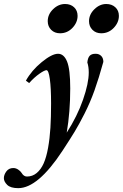

<svg xmlns="http://www.w3.org/2000/svg" viewBox="-95 -727 629 983"><path d="M423.3 -556.6Q396 -556.6 378.4 -574.2Q360.8 -591.8 360.8 -618.7Q360.8 -652.8 388.2 -679.7Q415.5 -706.5 449.2 -706.5Q477.5 -706.5 495.6 -689.7Q513.7 -672.9 513.7 -646Q513.7 -611.8 487.3 -584.2Q460.9 -556.6 423.3 -556.6ZM212.4 -556.6Q184.6 -556.6 167 -574.2Q149.4 -591.8 149.4 -618.7Q149.4 -653.3 176.8 -679.9Q204.1 -706.5 238.3 -706.5Q266.6 -706.5 284.4 -689.7Q302.2 -672.9 302.2 -646Q302.2 -611.8 275.9 -584.2Q249.5 -556.6 212.4 -556.6ZM-1.5 236.3Q-41 236.3 -58.1 219.5Q-75.2 202.6 -75.2 185.1Q-75.2 168 -62.5 150.6Q-49.8 133.3 -26.9 133.3Q-14.2 133.3 -2.4 140.9Q9.3 148.4 15.6 158.2Q26.4 176.8 43 176.8Q71.3 176.8 93 158.7Q114.7 140.6 128.7 109.1Q142.6 77.6 151.1 30Q159.7 -17.6 163.1 -72.3Q166.5 -127 166.5 -196.3Q166.5 -275.9 160.2 -321.8Q153.8 -367.7 143.1 -367.7Q132.8 -367.7 106.7 -349.4Q80.6 -331.1 54.2 -301.8L37.6 -314Q66.9 -366.7 118.9 -409.2Q170.9 -451.7 202.1 -451.7Q232.4 -451.7 248.5 -411.6Q264.6 -371.6 264.6 -274.4Q264.6 -153.8 246.6 -47.9Q300.8 -132.3 330.1 -216.6Q359.4 -300.8 359.4 -356Q359.4 -385.3 352.1 -407.2Q354.5 -430.7 364 -441.2Q373.5 -451.7 394.5 -451.7Q412.1 -451.7 423.1 -440.7Q434.1 -429.7 434.1 -410.2Q411.1 -326.7 388.7 -263.9Q366.2 -201.2 337.9 -145.5Q309.6 -89.8 287.6 -53.5Q265.6 -17.1 224.6 45.4Q99.1 236.3 -1.5 236.3Z"/></svg>

Font: Elstob 10pt
Style: Bold Italic
Weight: 700
Italic angle: -20°
Designer: Peter S. Baker
Version: Version 1.015